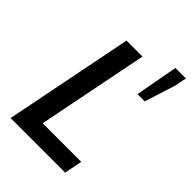

<svg xmlns="http://www.w3.org/2000/svg" viewBox="-213 -822 918 918"><g transform="rotate(45 245.5 -363.5)"><path d="M32 0 162 -654H270L158 -91H419L401 0ZM380 -510 420 -727H491L478 -664L429 -510Z"/></g></svg>

Font: Source Sans 3 Semibold
Style: Italic
Weight: 600
Italic angle: -11°
Designer: Paul D. Hunt
Foundry: Adobe
Version: Version 3.052;hotconv 1.1.0;makeotfexe 2.6.0